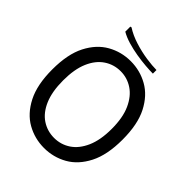

<svg xmlns="http://www.w3.org/2000/svg" viewBox="-240 -988 1132 1132"><g transform="rotate(45 326.5 -422.0)"><path d="M33 -350Q33 -478 74 -557.5Q115 -637 181.5 -674.5Q248 -712 326 -712Q404 -712 470.5 -674.5Q537 -637 578 -557.5Q619 -478 619 -350Q619 -223 578 -143Q537 -63 470.5 -25.5Q404 12 326 12Q248 12 181.5 -25.5Q115 -63 74 -143Q33 -223 33 -350ZM124 -350Q124 -257 150.5 -195Q177 -133 223 -102.5Q269 -72 326 -72Q382 -72 428 -102.5Q474 -133 501.5 -195Q529 -257 529 -350Q529 -444 501 -505.5Q473 -567 427 -597.5Q381 -628 326 -628Q269 -628 223 -597Q177 -566 150.5 -504.5Q124 -443 124 -350ZM188 -856Q228 -830 280.5 -813.5Q333 -797 384 -789.5Q435 -782 470 -782V-752Q445 -752 407.5 -755Q370 -758 328 -765Q286 -772 247.5 -783.5Q209 -795 180 -812V-854Z"/></g></svg>

Font: Phudu Light
Style: Regular
Weight: 400
Version: Version 1.005;gftools[0.9.23]